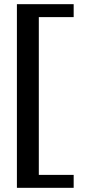

<svg xmlns="http://www.w3.org/2000/svg" viewBox="-20 -770 405 920"><path d="M61 130V-750H333V-688H166V68H333V130Z"/></svg>

Font: Roboto Serif Medium
Style: Regular
Weight: 500
Designer: Greg Gazdowicz
Foundry: Commercial Type
Version: Version 1.008